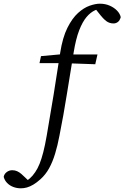

<svg xmlns="http://www.w3.org/2000/svg" viewBox="-189 -770 674 1040"><path d="M-76 250Q-98 250 -117.5 242.5Q-137 235 -150.5 221Q-164 207 -169 188Q-166 172 -152.5 162Q-139 152 -123 152Q-108 152 -96 157.5Q-84 163 -73 172.5Q-62 182 -51 193L-26 217V220H-56V217Q-42 209 -27 196Q-12 183 2 162Q15 143 25.5 117Q36 91 45.5 54Q55 17 64 -35Q84 -149 101.5 -257.5Q119 -366 137 -484Q150 -567 176 -619Q202 -671 233.5 -699.5Q265 -728 296.5 -739Q328 -750 352 -750Q381 -750 405 -739.5Q429 -729 445 -712.5Q461 -696 465 -677Q460 -659 449.5 -651Q439 -643 426 -643Q404 -643 387 -655.5Q370 -668 347 -698L321 -731V-738H376V-731Q351 -726 326 -714.5Q301 -703 279.5 -677.5Q258 -652 240 -606Q222 -560 210 -486Q192 -378 173.5 -261.5Q155 -145 133 -35Q123 18 109.5 62.5Q96 107 77 141.5Q58 176 30 201Q10 219 -8.5 230Q-27 241 -43.5 245.5Q-60 250 -76 250ZM25 -428 33 -466 165 -478V-475H339L327 -422L156 -428Z"/></svg>

Font: Source Serif 4
Style: Italic
Weight: 400
Italic angle: -12°
Designer: Frank Grießhammer
Foundry: Adobe Systems Incorporated
Version: Version 4.004;hotconv 1.0.116;makeotfexe 2.5.65601